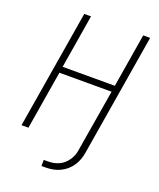

<svg xmlns="http://www.w3.org/2000/svg" viewBox="-165 -836 929 1120"><g transform="rotate(20 300.0 -275.5)"><path d="M230 184V146H256Q273 146 290 143Q307 140 323.5 132.5Q340 125 354 112.5Q368 100 378 85Q388 70 394 53.5Q400 37 402 20L466 -363H142L82 0H39L161 -735H203L148 -402H472L527 -735H570L445 20Q442 42 434.5 63.5Q427 85 414 105Q401 125 383 140.5Q365 156 343.5 166Q322 176 300 180Q278 184 256 184Z"/></g></svg>

Font: Iosevka SS04 XLt Ex
Style: Italic
Weight: 200
Width: 7
Italic angle: -9°
Monospace: yes
Designer: Belleve Invis
Foundry: Belleve Invis
Version: Version 19.0.0; ttfautohint (v1.8.4)